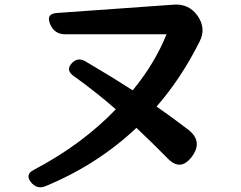

<svg xmlns="http://www.w3.org/2000/svg" viewBox="-20 -762 1040 829"><path d="M113 24Q88 -9 125 -28Q233 -85 321 -150.5Q409 -216 480 -290Q397 -363 295 -436Q264 -460 289 -488Q315 -517 349 -497Q407 -463 457.5 -432Q508 -401 553 -372Q649 -489 699 -614H262Q214 -614 196 -659Q178 -703 226 -706L732 -742Q796 -746 833 -694Q871 -639 842 -583Q762 -423 656 -302Q688 -280 722 -255Q756 -230 793 -202Q858 -151 808 -85Q759 -20 703 -79Q635 -148 569 -210Q401 -51 176 42Q139 57 113 24Z"/></svg>

Font: MaokenZhuyuanTi
Style: Regular
Weight: 400
Designer: Fontworks Inc & LongZhuTi team: ZERO子、时光羊、荆南、频凡、刘鹏、Little White Dog、帆影Magmeta、奈白不弍、白日月球、ChaoTawei、雨三（排名不分先后）
Version: Version 1.000; 20230222